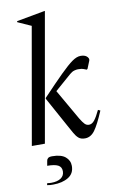

<svg xmlns="http://www.w3.org/2000/svg" viewBox="-105 -805 678 1100"><g transform="rotate(-10 233.5 -255.0)"><path d="M30 0 149 -678 71 -713V-719L235 -749H238L106 0ZM338 10Q314 10 300.5 -2Q287 -14 276 -34Q265 -54 251 -79L156 -252V-257Q229 -334 273.5 -378Q318 -422 345 -441Q372 -460 394 -460Q406 -460 414.5 -457.5Q423 -455 428 -451Q435 -446 438.5 -438.5Q442 -431 438 -422L421 -380L416 -376L398 -383Q393 -385 386.5 -386Q380 -387 366 -387Q357 -387 344.5 -383.5Q332 -380 318 -368L223 -285L324 -109Q339 -84 349.5 -73.5Q360 -63 374 -63Q392 -63 406.5 -81.5Q421 -100 439 -138L452 -132Q420 -56 396 -23Q372 10 338 10ZM112 239Q104 239 94.5 238.5Q85 238 77 236L80 225Q87 226 92 226.5Q97 227 103 227Q139 227 159.5 213Q180 199 180 173Q180 148 160 137.5Q140 127 97 127L102 99Q103 90 110 84Q117 78 134 78Q186 78 211 99Q236 120 236 152Q236 196 201 217.5Q166 239 112 239Z"/></g></svg>

Font: Spectral
Style: Italic
Weight: 400
Italic angle: -10°
Designer: Jean-Baptiste Levee
Foundry: Production Type
Version: Version 2.001